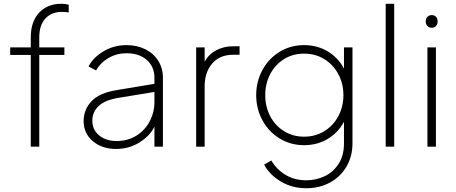

<svg xmlns="http://www.w3.org/2000/svg" viewBox="-20 -777 2417 1017"><path d="M143 -486H34V-526H143V-579Q143 -662 187 -709.5Q231 -757 305 -757Q327 -757 344 -752V-711Q328 -714 308 -714Q252 -714 220 -678.5Q188 -643 188 -579V-526H321V-486H188V0H143Z M423 -136Q423 -196 464 -240Q505 -284 594 -299L798 -333V-365Q798 -424 757.5 -459.5Q717 -495 650 -495Q599 -495 556 -470.5Q513 -446 489 -404L449 -425Q473 -472 528 -505Q583 -538 650 -538Q706 -538 750 -516Q794 -494 818.5 -454.5Q843 -415 843 -365V0H798V-106Q774 -57 718.5 -22.5Q663 12 594 12Q521 12 472 -29Q423 -70 423 -136ZM598 -30Q657 -30 702.5 -58.5Q748 -87 773 -134.5Q798 -182 798 -238V-290L609 -259Q535 -247 502 -215Q469 -183 469 -138Q469 -89 505.5 -59.5Q542 -30 598 -30Z M1019 -526H1064V-450Q1085 -489 1125 -510.5Q1165 -532 1216 -532H1249V-487H1215Q1144 -487 1104 -440.5Q1064 -394 1064 -320V0H1019Z M1379 95 1417 73Q1447 123 1494.5 150.5Q1542 178 1602 178Q1654 178 1699.5 156.5Q1745 135 1773.5 91Q1802 47 1802 -18V-132Q1771 -74 1715.5 -41Q1660 -8 1591 -8Q1519 -8 1461 -43.5Q1403 -79 1370 -140Q1337 -201 1337 -273Q1337 -345 1370 -406Q1403 -467 1461 -502.5Q1519 -538 1591 -538Q1660 -538 1715.5 -505Q1771 -472 1802 -414V-526H1847V-18Q1847 51 1815.5 105Q1784 159 1728.5 189.5Q1673 220 1602 220Q1528 220 1468.5 185Q1409 150 1379 95ZM1591 -53Q1650 -53 1697.5 -82Q1745 -111 1772 -161.5Q1799 -212 1799 -273Q1799 -334 1772 -384.5Q1745 -435 1697.5 -464Q1650 -493 1591 -493Q1531 -493 1484 -463.5Q1437 -434 1411 -384Q1385 -334 1385 -273Q1385 -212 1411 -162Q1437 -112 1484 -82.5Q1531 -53 1591 -53Z M2023 -757H2068V0H2023Z M2244 -526H2289V0H2244ZM2267 -697Q2281 -697 2289.5 -688Q2298 -679 2298 -664Q2298 -649 2289.5 -639.5Q2281 -630 2267 -630Q2253 -630 2244 -639.5Q2235 -649 2235 -664Q2235 -678 2244 -687.5Q2253 -697 2267 -697Z"/></svg>

Font: Eudoxus Sans ExtraLight
Style: Regular
Weight: 200
Designer: Stijn de Vries
Foundry: tokotype
Version: Version 2.005